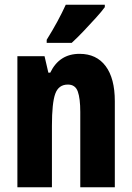

<svg xmlns="http://www.w3.org/2000/svg" viewBox="-20 -786 554 806"><path d="M314 -560Q385 -560 423.5 -508.5Q462 -457 462 -361V0H317V-316Q317 -373 306.5 -402Q296 -431 265 -431Q226 -431 212 -392.5Q198 -354 198 -258V0H53V-550H167L183 -481H191Q229 -560 314 -560ZM420 -756Q407 -738 383 -711.5Q359 -685 332 -656.5Q305 -628 281 -606H176V-619Q201 -659 221 -696Q241 -733 256 -766H420Z"/></svg>

Font: Noto Sans Lao Looped ExtraCondensed ExtraBold
Style: Regular
Weight: 800
Width: 2
Designer: Mark Frömberg, Ben Mitchell
Foundry: The Fontpad Ltd
Version: Version 1.002; ttfautohint (v1.8.4.7-5d5b)